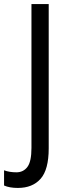

<svg xmlns="http://www.w3.org/2000/svg" viewBox="-78 -734 337 946"><path d="M10 192Q-31 192 -58 180V105Q-45 110 -29.5 112.5Q-14 115 3 115Q37 115 57 88.5Q77 62 77 -5V-714H162V-3Q162 102 122 147Q82 192 10 192Z"/></svg>

Font: Noto Sans Thai Looped Condensed
Style: Regular
Weight: 400
Width: 3
Designer: Sasikarn Vongin, Ben Mitchell
Foundry: The Fontpad Ltd
Version: Version 1.001; ttfautohint (v1.8.4.7-5d5b)